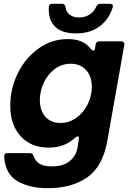

<svg xmlns="http://www.w3.org/2000/svg" viewBox="-20 -782 687 1012"><path d="M2 44V42Q2 25 19 25H137Q153 25 157 40Q167 69 190 82Q213 95 253 95Q313 95 347 67.5Q381 40 389 -5L395 -47L396 -53Q396 -63 389 -63Q385 -63 377 -57Q345 -28 311.5 -16Q278 -4 236 -4Q143 -4 88.5 -64.5Q34 -125 34 -224Q34 -314 73.5 -395Q113 -476 182.5 -526Q252 -576 337 -576Q378 -576 407.5 -564Q437 -552 459 -524Q467 -515 472 -515Q478 -515 481 -527L484 -548Q487 -564 503 -564H619Q628 -564 632.5 -558.5Q637 -553 635 -544L546 -42Q522 96 439.5 153Q357 210 233 210Q136 210 72 173Q8 136 2 44ZM464 -325Q464 -379 434 -412.5Q404 -446 353 -446Q306 -446 269 -418.5Q232 -391 211 -346.5Q190 -302 190 -254Q190 -200 219 -167Q248 -134 299 -134Q345 -134 383 -161.5Q421 -189 442.5 -233Q464 -277 464 -325ZM237 -733V-745Q238 -762 256 -762H307Q322 -762 325 -745Q329 -718 348 -704Q367 -690 396 -690Q427 -690 451 -704.5Q475 -719 488 -748Q494 -762 508 -762H559Q568 -762 572.5 -757Q577 -752 574 -743Q554 -679 504.5 -642.5Q455 -606 381 -606Q308 -606 272.5 -639.5Q237 -673 237 -733Z"/></svg>

Font: Open Sauce Two ExtraBold Italic
Style: Regular
Weight: 800
Italic angle: -10°
Designer: Alfredo Marco Pradil
Foundry: Creative Sauce Fz LLC
Version: Version 1.477